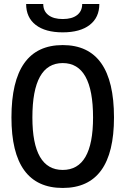

<svg xmlns="http://www.w3.org/2000/svg" viewBox="-20 -928 626 958"><path d="M293 9.8Q37.1 9.8 37.1 -341.8Q37.1 -703.1 293 -703.1Q548.8 -703.1 548.8 -341.8Q548.8 9.8 293 9.8ZM293 -80.1Q444.3 -80.1 444.3 -341.8Q444.3 -613.3 293 -613.3Q141.6 -613.3 141.6 -341.8Q141.6 -80.1 293 -80.1ZM293 -766.6Q206.1 -766.6 158.2 -803.7Q110.4 -840.8 110.4 -908.2H195.8Q195.8 -872.6 221.4 -852.8Q247.1 -833 293 -833Q339.4 -833 364.7 -852.8Q390.1 -872.6 390.1 -908.2H475.6Q475.6 -840.8 427.7 -803.7Q379.9 -766.6 293 -766.6Z"/></svg>

Font: Cascadia Code
Style: Regular
Weight: 400
Monospace: yes
Designer: Aaron Bell
Foundry: Saja Typeworks
Version: Version 2106.017